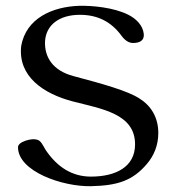

<svg xmlns="http://www.w3.org/2000/svg" viewBox="-20 -630 602 661"><path d="M486 -66C510 -94 525 -130 525 -172C525 -226 500 -266 460 -291C420 -317 335 -341 233 -368C161 -387 133 -434 135 -487C138 -544 184 -579 255 -579C314 -579 362 -557 399 -506C411 -490 424 -482 438 -482C463 -482 477 -492 475 -513C472 -543 448 -566 422 -579C371 -605 295 -611 253 -610C160 -607 70 -567 53 -472C41 -366 131 -307 230 -281C330 -255 445 -239 445 -133C445 -55 378 -22 293 -22C230 -22 178 -53 137 -114C128 -129 121 -146 108 -149C98 -152 85 -151 69 -146C51 -140 42 -132 42 -123C42 -40 195 13 293 11C385 9 437 -8 486 -66Z"/></svg>

Font: GFS Ignacio
Style: Regular
Weight: 400
Designer: George D. Matthiopoulos
Foundry: George D. Matthiopoulos
Version: Version 1.000